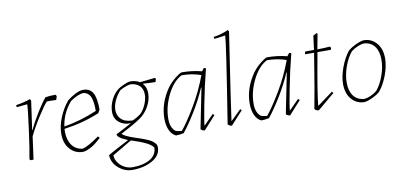

<svg xmlns="http://www.w3.org/2000/svg" viewBox="-81 -981 3070 1456"><g transform="rotate(-10 1454.0 -252.5)"><path d="M85 0 79 -9Q92 -70 113 -226.5Q134 -383 135 -422L54 -414Q51 -420 51 -430Q112 -439 161 -457L169 -444L138 -224L141 -223Q167 -280 208.5 -347.5Q250 -415 280 -450Q310 -456 359 -456L366 -444L357 -416Q354 -416 337.5 -416.5Q321 -417 309.5 -417.5Q298 -418 285 -417Q263 -395 212.5 -316Q162 -237 133 -175L109 0Z M490 7Q430 7 390 -37Q350 -81 350 -155Q350 -216 377.5 -282Q405 -348 446 -397Q474 -420 510.5 -438.5Q547 -457 569 -456Q621 -457 644.5 -417.5Q668 -378 668 -288L654 -262Q528 -209 381 -189Q380 -181 380 -165Q381 -101 410.5 -61.5Q440 -22 492 -17Q535 -28 621 -89L632 -75Q588 -36 569 -24Q516 7 490 7ZM467 -389Q397 -308 383 -207Q508 -227 638 -282Q638 -313 636 -333Q634 -353 628 -376Q622 -399 608 -413Q594 -427 572 -432Q530 -432 467 -389Z M835 207Q776 207 728.5 166Q681 125 679 66Q699 53 768.5 16.5Q838 -20 841 -22Q762 -53 762 -80Q837 -118 884 -144Q830 -142 794 -171.5Q758 -201 758 -252Q758 -298 780 -344Q802 -390 838 -417Q850 -427 883.5 -442Q917 -457 934 -457Q977 -457 1006 -438Q1111 -449 1122 -451L1129 -445Q1127 -430 1122 -419Q1091 -419 1029 -423L1025 -422Q1053 -394 1053 -345Q1053 -294 1024.5 -243.5Q996 -193 952 -164Q904 -131 800 -77Q818 -56 897 -30Q903 -28 918.5 -23Q934 -18 942 -15Q950 -12 965 -6.5Q980 -1 988.5 3Q997 7 1008.5 13Q1020 19 1027 25Q1034 31 1041 38.5Q1048 46 1051 54Q1054 62 1054 71Q1054 134 989 170.5Q924 207 835 207ZM900 -162Q931 -174 965 -199Q990 -222 1008 -263Q1026 -304 1026 -340Q1026 -385 1000 -409Q974 -433 931 -435Q902 -432 851 -406Q823 -378 804 -338Q785 -298 785 -261Q786 -225 804.5 -202Q823 -179 847 -171Q871 -163 900 -162ZM758 159Q796 187 839 187Q924 187 979 154Q1027 121 1027 69Q1006 31 875 -11Q873 -12 868 -13Q863 -14 860 -15L711 73Q713 122 758 159Z M1205 7Q1174 -7 1157 -44Q1140 -81 1140 -133Q1140 -252 1216 -361Q1243 -398 1281 -427.5Q1319 -457 1331 -457Q1411 -457 1484 -438L1502 -461L1517 -455Q1484 -326 1458 -192Q1432 -58 1431 -28L1507 -105L1519 -95L1427 7Q1410 7 1396 -7L1458 -317L1455 -318Q1416 -227 1361.5 -139Q1307 -51 1265 0Q1233 7 1205 7ZM1254 -19Q1297 -69 1363.5 -180Q1430 -291 1474 -411Q1400 -436 1325 -435Q1259 -401 1214 -309.5Q1169 -218 1169 -127Q1169 -60 1205 -30Q1216 -23 1254 -19Z M1636 7Q1618 7 1605 -8Q1701 -609 1704 -675L1620 -664Q1616 -669 1616 -679Q1677 -688 1730 -712L1738 -701Q1643 -74 1638 -26L1719 -105L1729 -95Z M1862 7Q1831 -7 1814 -44Q1797 -81 1797 -133Q1797 -252 1873 -361Q1900 -398 1938 -427.5Q1976 -457 1988 -457Q2068 -457 2141 -438L2159 -461L2174 -455Q2141 -326 2115 -192Q2089 -58 2088 -28L2164 -105L2176 -95L2084 7Q2067 7 2053 -7L2115 -317L2112 -318Q2073 -227 2018.5 -139Q1964 -51 1922 0Q1890 7 1862 7ZM1911 -19Q1954 -69 2020.5 -180Q2087 -291 2131 -411Q2057 -436 1982 -435Q1916 -401 1871 -309.5Q1826 -218 1826 -127Q1826 -60 1862 -30Q1873 -23 1911 -19Z M2305 7Q2286 7 2273 -8Q2297 -128 2345 -429H2276Q2276 -444 2281 -450H2348Q2361 -548 2362 -558L2389 -572L2396 -567Q2393 -552 2374 -450Q2423 -450 2470 -454L2478 -445L2475 -429H2371Q2313 -115 2306 -26L2427 -115L2436 -103Z M2655 6Q2595 4 2557.5 -40Q2520 -84 2520 -157Q2520 -216 2545.5 -284Q2571 -352 2608 -399Q2632 -420 2671 -438Q2710 -456 2733 -457Q2792 -456 2830 -411.5Q2868 -367 2868 -294Q2868 -235 2842.5 -166.5Q2817 -98 2779 -52Q2756 -31 2717 -13Q2678 5 2655 6ZM2660 -18Q2708 -23 2758 -61Q2794 -104 2816.5 -167.5Q2839 -231 2839 -289Q2839 -353 2811 -391Q2783 -429 2730 -433Q2684 -430 2630 -391Q2594 -348 2571.5 -284Q2549 -220 2549 -162Q2549 -98 2577.5 -60Q2606 -22 2660 -18Z"/></g></svg>

Font: Albura ExtraLight
Style: Italic
Weight: 156
Italic angle: -7°
Designer: Mercedes Jáuregui
Foundry: Omnibus-Type Team
Version: Version 1.000